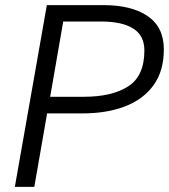

<svg xmlns="http://www.w3.org/2000/svg" viewBox="-20 -730 660 750"><path d="M114 0H38L163 -710H384Q494 -710 557 -667Q620 -624 620 -537Q620 -453 580 -397.5Q540 -342 468.5 -314.5Q397 -287 302 -287H164ZM374 -646H227L176 -352H308Q417 -352 480.5 -392.5Q544 -433 544 -533Q544 -591 500.5 -618.5Q457 -646 374 -646Z"/></svg>

Font: Livvic
Style: Italic
Weight: 400
Italic angle: -10°
Designer: Jacques Le Bailly, Baron von Fonthausen
Version: Version 1.001; ttfautohint (v1.8.2)